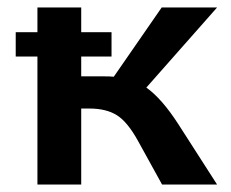

<svg xmlns="http://www.w3.org/2000/svg" viewBox="-20 -493 618 513"><path d="M456 -162 560 0H413L349 -116Q321 -167 292.5 -185Q264 -203 219 -203H197V0H80V-342H22V-407H80V-473H197V-407H278V-342H197V-289H258Q276 -289 284 -288L412 -473H560L371 -259Q412 -230 456 -162Z"/></svg>

Font: Ysabeau SC
Style: Bold
Weight: 700
Designer: Christian Thalmann (Catharsis Fonts)
Version: Version 0.003